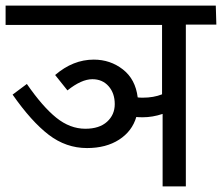

<svg xmlns="http://www.w3.org/2000/svg" viewBox="-40 -667 793 686"><path d="M731 -647 733 -579H624V-1H541V-260Q505 -248 470 -248Q455 -248 447 -249Q432 -198 385.5 -168Q339 -138 271 -138Q196 -138 134 -185.5Q72 -233 5 -329L56 -367Q112 -286 161 -246.5Q210 -207 265 -207Q315 -207 342.5 -232Q370 -257 370 -295Q370 -334 348 -359Q326 -384 290 -384Q251 -384 201 -344L157 -399Q221 -454 295 -454Q354 -454 399 -419Q444 -384 452 -319Q458 -318 470 -318Q509 -318 539 -330V-578H-20V-647Z"/></svg>

Font: Martel Sans
Style: Regular
Weight: 400
Designer: Dan Reynolds and Mathieu Réguer
Foundry: Dan Reynolds and Mathieu Réguer
Version: Version 1.001;PS 001.001;hotconv 1.0.70;makeotf.lib2.5.58329